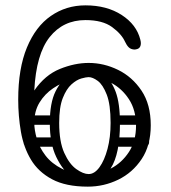

<svg xmlns="http://www.w3.org/2000/svg" viewBox="-20 -690 640 717"><path d="M299 -670Q379 -670 434.5 -634Q490 -598 504 -542Q506 -534 506 -529Q506 -509 489 -506Q486 -505 481 -505Q468 -506 460.5 -513.5Q453 -521 447 -534Q434 -563 398.5 -589Q363 -615 299 -615Q216 -615 165.5 -551.5Q115 -488 108 -352Q148 -410 203.5 -432.5Q259 -455 311 -455Q368 -455 421 -429Q474 -403 508.5 -351.5Q543 -300 543 -222Q543 -147 509 -96Q475 -45 421.5 -19Q368 7 308 7Q226 7 174.5 -20.5Q123 -48 95.5 -94Q68 -140 58 -198.5Q48 -257 48 -318Q48 -434 80.5 -512.5Q113 -591 170 -630.5Q227 -670 299 -670ZM311 -402Q279 -402 244 -391.5Q209 -381 178 -360Q147 -339 127.5 -307Q108 -275 108 -231Q108 -205 117.5 -172Q127 -139 150 -109Q173 -79 212 -59.5Q251 -40 311 -40Q354 -40 394.5 -61Q435 -82 461.5 -122.5Q488 -163 488 -221Q488 -279 461.5 -319.5Q435 -360 394.5 -381Q354 -402 311 -402ZM308 -6Q280 -6 247 -30Q214 -54 190 -104Q166 -154 166 -230Q166 -306 187.5 -349Q209 -392 241.5 -410Q274 -428 308 -428L311 -402Q302 -402 284 -397Q266 -392 247 -375Q228 -358 214.5 -324Q201 -290 201 -231Q201 -161 220 -119Q239 -77 265 -58.5Q291 -40 311 -40ZM308 -6 311 -40Q333 -40 351.5 -65.5Q370 -91 381.5 -134Q393 -177 393 -231Q393 -300 378.5 -337Q364 -374 345 -388Q326 -402 311 -402L308 -428Q342 -428 369 -409Q396 -390 412 -347Q428 -304 428 -230Q428 -115 393.5 -61.5Q359 -8 308 -6ZM86 -224Q68 -224 68 -241Q68 -247 71.5 -253Q75 -259 85 -259H179Q197 -259 197 -242Q197 -235 193 -229.5Q189 -224 180 -224ZM86 -142Q68 -142 68 -159Q68 -165 71.5 -171Q75 -177 85 -177H179Q197 -177 197 -160Q197 -153 193 -147.5Q189 -142 180 -142ZM426 -224Q408 -224 408 -241Q408 -247 411.5 -253Q415 -259 425 -259H519Q537 -259 537 -242Q537 -235 533 -229.5Q529 -224 520 -224ZM426 -142Q408 -142 408 -159Q408 -165 411.5 -171Q415 -177 425 -177H519Q537 -177 537 -160Q537 -153 533 -147.5Q529 -142 520 -142Z"/></svg>

Font: Agu Display Uzo
Style: Regular
Weight: 400
Designer: Oluwaseun Badejo
Version: Version 1.103